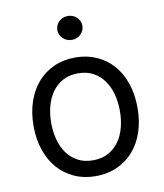

<svg xmlns="http://www.w3.org/2000/svg" viewBox="-85 -819 766 899"><g transform="rotate(-10 298.5 -369.5)"><path d="M298.3 11.4Q242.9 11.4 197.4 -8.9Q152 -29.1 119.5 -65.9Q87 -102.6 69.1 -154.7Q51.1 -206.7 51.1 -269.9Q51.1 -333.8 69.1 -386Q87 -438.2 119.5 -475.1Q152 -512.1 197.4 -532.3Q242.9 -552.6 298.3 -552.6Q353.7 -552.6 399.3 -532.3Q445 -512.1 477.5 -475.1Q509.9 -438.2 527.7 -386Q545.5 -333.8 545.5 -269.9Q545.5 -206.7 527.7 -154.7Q509.9 -102.6 477.5 -65.9Q445 -29.1 399.3 -8.9Q353.7 11.4 298.3 11.4ZM298.3 -63.9Q340.6 -63.9 371.3 -80.8Q402 -97.7 422.1 -125.9Q442.1 -154.1 451.9 -191.6Q461.6 -229 461.6 -269.9Q461.6 -311.1 451.9 -348.5Q442.1 -386 422.1 -414.6Q402 -443.2 371.3 -460.2Q340.6 -477.3 298.3 -477.3Q256.4 -477.3 225.5 -460.2Q194.6 -443.2 174.5 -414.6Q154.5 -386 144.7 -348.5Q134.9 -311.1 134.9 -269.9Q134.9 -229 144.7 -191.6Q154.5 -154.1 174.5 -125.9Q194.6 -97.7 225.5 -80.8Q256.4 -63.9 298.3 -63.9ZM298.3 -636.4Q286.2 -636.4 275.2 -640.8Q264.2 -645.2 256.2 -653.1Q248.2 -660.9 243.4 -671.2Q238.6 -681.5 238.6 -693.2Q238.6 -704.9 243.4 -715.2Q248.2 -725.5 256.2 -733.3Q264.2 -741.1 275.2 -745.6Q286.2 -750 298.3 -750Q310.7 -750 321.6 -745.6Q332.4 -741.1 340.4 -733.3Q348.4 -725.5 353.2 -715.2Q358 -704.9 358 -693.2Q358 -681.5 353.2 -671.2Q348.4 -660.9 340.4 -653.1Q332.4 -645.2 321.6 -640.8Q310.7 -636.4 298.3 -636.4Z"/></g></svg>

Font: Fast_Sans
Style: Regular
Weight: 400
Designer: Rasmus Andersson
Foundry: rsms
Version: Version 3.018;git-588b23468